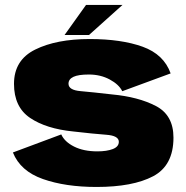

<svg xmlns="http://www.w3.org/2000/svg" viewBox="-20 -757 758 782"><path d="M373 4.5Q521 4.5 603.8 -39.2Q686.5 -83 686.5 -196.5Q686.5 -288 615 -325.2Q543.5 -362.5 435.5 -372.5Q357.5 -381.5 308.2 -385.8Q259 -390 259 -416Q259 -434.5 279 -444Q299 -453.5 342 -453.5Q389.5 -453.5 427 -433.2Q464.5 -413 478 -385.5L675 -458Q647.5 -535.5 560.8 -566.8Q474 -598 345 -598Q210 -598 123.5 -555.2Q37 -512.5 37 -415.5Q37 -321 102.5 -276.8Q168 -232.5 278.5 -221.5Q360.5 -212 412.2 -208.2Q464 -204.5 464 -179.5Q464 -159.5 439.5 -150Q415 -140.5 376.5 -140.5Q320.5 -140.5 281.8 -160Q243 -179.5 229.5 -209.5L32.5 -136Q63 -60 154.8 -27.8Q246.5 4.5 373 4.5ZM243 -614.5H342.5L479 -737H330.5Z"/></svg>

Font: Anybody Thin Black
Style: Regular
Weight: 900
Version: Version 1.113;gftools[0.9.25]